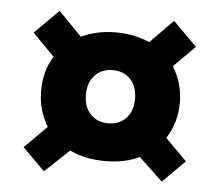

<svg xmlns="http://www.w3.org/2000/svg" viewBox="-41 -624 652 568"><g transform="rotate(5 284.5 -339.5)"><path d="M183 -507Q229 -529 286 -529Q339 -529 386 -509L454 -578L525 -507L462 -444Q492 -395 492 -338Q492 -279 461 -231L525 -167L459 -101L388 -168Q346 -147 286 -147Q227 -147 181 -169L109 -101L43 -167L109 -233Q80 -280 80 -338Q80 -397 108 -441L43 -507L114 -578ZM233 -280.5Q253 -259 286 -259Q319 -259 339 -280.5Q359 -302 359 -338Q359 -374 339 -395.5Q319 -417 286 -417Q253 -417 233 -395.5Q213 -374 213 -338Q213 -302 233 -280.5Z"/></g></svg>

Font: Raleway-v4020 Black
Style: Regular
Weight: 900
Designer: Matt McInerney, Pablo Impallari, Rodrigo Fuenzalida
Foundry: Matt McInerney, Pablo Impallari, Rodrigo Fuenzalida
Version: Version 4.020;PS 004.020;hotconv 1.0.88;makeotf.lib2.5.64775